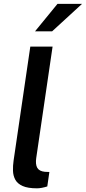

<svg xmlns="http://www.w3.org/2000/svg" viewBox="-20 -990 454 1017"><path d="M176 7.5Q127 7.5 99.8 -4.8Q72.5 -17 61 -38.2Q49.5 -59.5 48.8 -85.8Q48 -112 52 -139.5L140.5 -743H258.5L172 -153.5Q167 -120 177.2 -101.5Q187.5 -83 217.5 -80L241.5 -79L230.5 -2.5Q216.5 2 202 4.8Q187.5 7.5 176 7.5ZM284.5 -969.5H414.5L256 -824H165.5Z"/></svg>

Font: Public Sans SemiBold
Style: Italic
Weight: 600
Italic angle: -8°
Designer: The Public Sans project authors (U.S. Web Design System). Libre Franklin designed by Pablo Impallari and Rodrigo Fuenzal
Version: Version 1.007; ttfautohint (v1.8.1) -l 8 -r 50 -G 200 -x 14 